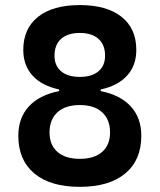

<svg xmlns="http://www.w3.org/2000/svg" viewBox="-20 -723 626 753"><path d="M293 9.8Q177.7 9.8 114.7 -42.7Q51.8 -95.2 51.8 -190.4Q51.8 -260.7 93.3 -305.7Q134.8 -350.6 211.9 -365.7V-372.1Q144 -386.7 107.7 -426.5Q71.3 -466.3 71.3 -527.3Q71.3 -610.8 129.2 -657Q187 -703.1 293 -703.1Q398.9 -703.1 456.8 -657Q514.6 -610.8 514.6 -527.3Q514.6 -466.3 478.5 -426.5Q442.4 -386.7 375 -372.1V-365.7Q451.7 -350.6 492.9 -305.7Q534.2 -260.7 534.2 -190.4Q534.2 -95.2 471.2 -42.7Q408.2 9.8 293 9.8ZM293 -100.1Q349.6 -100.1 380.6 -127.2Q411.6 -154.3 411.6 -203.6Q411.6 -254.4 380.6 -282.7Q349.6 -311 293 -311Q236.3 -311 205.3 -282.7Q174.3 -254.4 174.3 -203.6Q174.3 -154.3 205.3 -127.2Q236.3 -100.1 293 -100.1ZM293 -421.4Q340.3 -421.4 366.2 -443.4Q392.1 -465.3 392.1 -504.4Q392.1 -547.4 366.2 -570.6Q340.3 -593.8 293 -593.8Q245.6 -593.8 219.7 -570.6Q193.8 -547.4 193.8 -504.4Q193.8 -465.3 219.7 -443.4Q245.6 -421.4 293 -421.4Z"/></svg>

Font: CaskaydiaCove NFP SemiBold
Style: Regular
Weight: 600
Designer: Aaron Bell
Foundry: Saja Typeworks
Version: Version 2111.001; VTT 6.35;Nerd Fonts 3.1.1